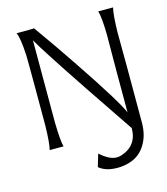

<svg xmlns="http://www.w3.org/2000/svg" viewBox="-118 -719 863 990"><g transform="rotate(-15 313.5 -224.0)"><path d="M499 -626H578Q569 -592 567 -496L568 -310V-15Q568 51 541 97Q511 151 453 169Q422 179 387 179Q324 179 289 149L309 82Q358 126 396 126Q408 126 419 123Q510 95 510 0Q416 -140 342 -249Q170 -506 135 -569V-310V-129Q137 -32 146 0H72Q81 -34 83 -128V-312Q83 -477 82 -502Q77 -599 63 -626Q157 -626 157 -627Q246 -502 319 -393Q483 -149 510 -84V-311L511 -496Q510 -588 499 -626Z"/></g></svg>

Font: GFS Neohellenic Rg
Style: Regular
Weight: 400
Designer: Takis Katsoulidis and George D. Matthiopoulos
Foundry: Takis Katsoulidis and George D. Matthiopoulos
Version: Version 1.0